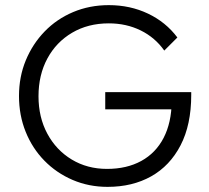

<svg xmlns="http://www.w3.org/2000/svg" viewBox="-20 -719 813 748"><path d="M399 9Q326 9 263 -18Q200 -45 153 -93Q106 -141 80 -205.5Q54 -270 54 -345Q54 -420 80.5 -484Q107 -548 154 -596.5Q201 -645 265 -672Q329 -699 404 -699Q487 -699 556.5 -666Q626 -633 671 -573L620 -522Q584 -573 528 -600.5Q472 -628 404 -628Q323 -628 261 -591.5Q199 -555 164.5 -491Q130 -427 130 -344Q130 -262 164.5 -198Q199 -134 259.5 -97.5Q320 -61 397 -61Q474 -61 530.5 -92Q587 -123 617.5 -182Q648 -241 649 -324L691 -293H390V-360H725V-349Q725 -233 683.5 -153Q642 -73 569 -32Q496 9 399 9Z"/></svg>

Font: Outfit-Light
Style: Regular
Weight: 300
Designer: Rodrigo Fuenzalida
Foundry: fragTYPE
Version: Version 1.000